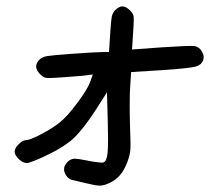

<svg xmlns="http://www.w3.org/2000/svg" viewBox="-20 -582 679 602"><path d="M248.5 -7.8Q235.8 -10.7 223.6 -13.7Q211.4 -16.6 206.5 -17.6Q194.8 -20 186.5 -33.2Q178.7 -45.9 181.6 -58.1Q183.1 -63.5 187.5 -69.3Q192.4 -75.7 197.3 -79.1Q206.1 -84.5 214.8 -84.5Q223.6 -84.5 253.4 -78.6Q271.5 -74.7 286.6 -73.2Q301.8 -71.3 304.7 -72.8Q314.5 -76.2 317.4 -103.5Q318.8 -118.7 318.8 -147Q318.8 -169.9 317.9 -201.2Q316.9 -231.4 315.4 -292.5Q303.2 -273.9 279.8 -236.8Q241.7 -178.2 212.4 -149.9Q182.6 -122.1 131.8 -97.7Q109.4 -86.4 89.4 -78.6Q69.8 -70.8 64.5 -70.8Q52.2 -70.8 39.1 -83Q25.9 -95.7 25.9 -106.9Q25.9 -117.2 38.6 -129.9Q51.3 -142.6 61.5 -142.6Q73.2 -142.6 108.9 -161.1Q145 -180.2 167 -197.8Q189.9 -215.8 221.7 -258.3Q253.4 -300.8 262.7 -324.7Q265.1 -333 271 -348.6Q264.2 -347.7 249.5 -345.7Q240.7 -344.2 218.3 -342.8Q196.3 -340.8 173.3 -339.4Q144.5 -337.4 132.3 -337.4Q127.4 -337.4 124.5 -337.9Q115.2 -339.4 106 -349.1Q93.8 -361.3 93.3 -372.6Q92.8 -383.8 104 -395.5Q112.3 -403.3 127.9 -406.2Q143.6 -408.7 202.6 -413.1Q238.8 -415.5 269 -417.5Q299.3 -418.9 305.7 -418.9Q305.7 -418.9 321.8 -418.9Q323.2 -439 325.7 -479Q328.1 -518.6 330.6 -530.8Q333.5 -542.5 341.3 -550.3Q353 -562 364.3 -562Q375.5 -561.5 387.7 -549.3Q397.9 -539.1 398.9 -530.8Q399.4 -527.8 399.4 -521.5Q399.4 -508.3 397.5 -481Q396.5 -462.9 394 -426.8Q425.3 -428.7 487.3 -433.6Q525.9 -436 556.6 -437.5Q568.8 -438 577.1 -438Q589.4 -438 592.3 -437Q605 -434.1 612.8 -420.9Q618.7 -411.6 618.7 -402.3Q618.7 -399.4 617.7 -396Q613.3 -378.4 592.3 -373Q571.3 -367.7 491.2 -362.3Q458 -360.4 391.1 -356Q391.1 -356 388.2 -310.5Q386.7 -291.5 386.7 -254.4Q386.7 -217.8 387.7 -184.6Q389.2 -147 389.2 -127.4Q389.2 -117.7 388.7 -111.8Q387.2 -95.2 379.4 -74.2Q369.6 -48.3 356 -32.7Q342.8 -17.1 322.3 -7.8Q305.7 0 292.5 0Q279.8 0 248.5 -7.8Z"/></svg>

Font: Casuwalt
Style: Regular
Weight: 400
Designer: Walter E Stewart
Version: 0.1